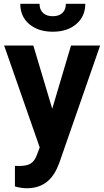

<svg xmlns="http://www.w3.org/2000/svg" viewBox="-20 -765 542 998"><path d="M251.5 -199.7 349.1 -528.3H500.5L288.1 82L276.4 109.9Q229 213.4 120.1 213.4Q89.4 213.4 57.6 204.1V97.2L79.1 97.7Q119.1 97.7 138.9 85.4Q158.7 73.2 169.9 44.9L186.5 1.5L1.5 -528.3H153.3ZM423.3 -745.1Q423.3 -680.2 376.7 -640.1Q330.1 -600.1 254.4 -600.1Q178.7 -600.1 132.1 -639.6Q85.4 -679.2 85.4 -745.1H185.5Q185.5 -714.4 203.9 -697.5Q222.2 -680.7 254.4 -680.7Q286.1 -680.7 304.2 -697.5Q322.3 -714.4 322.3 -745.1Z"/></svg>

Font: Robotiche
Style: Bold
Weight: 700
Designer: Google
Version: Version 2.001150; 2014